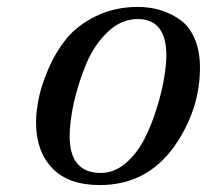

<svg xmlns="http://www.w3.org/2000/svg" viewBox="-20 -522 597 554"><path d="M84 -169Q84 -199 91.5 -237Q99 -275 119.5 -323Q140 -371 171.5 -410Q203 -449 257 -475.5Q311 -502 378 -502Q411 -502 440.5 -493.5Q470 -485 497.5 -466.5Q525 -448 541 -412Q557 -376 557 -327Q557 -215 494 -116Q413 12 268 12Q177 12 130.5 -37Q84 -86 84 -169ZM181 -129Q181 -23 271 -23Q310 -23 343 -51.5Q376 -80 397 -121.5Q418 -163 433 -212Q448 -261 454 -299.5Q460 -338 460 -362Q460 -467 377 -467Q330 -467 291 -430Q252 -393 229 -338Q206 -283 193.5 -227.5Q181 -172 181 -129Z"/></svg>

Font: Heuristica
Style: Italic
Weight: 400
Italic angle: -13°
Version: Version 1.0.2